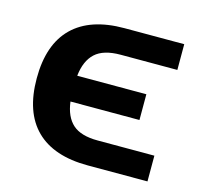

<svg xmlns="http://www.w3.org/2000/svg" viewBox="-83 -621 765 714"><g transform="rotate(15 300.0 -264.0)"><path d="M323.7 -429.2Q257.8 -429.2 226.1 -399.9Q194.3 -370.6 188 -312H454.1V-212.9H188.5Q195.8 -155.3 227.3 -127.2Q258.8 -99.1 323.7 -99.1H542V0H312Q180.7 0 112.8 -66.9Q44.9 -133.8 44.9 -264.2Q44.9 -394.5 113 -461.4Q181.2 -528.3 312 -528.3H542V-429.2Z"/></g></svg>

Font: Cousine
Style: Bold
Weight: 700
Monospace: yes
Designer: Steve Matteson
Foundry: Ascender Corporation
Version: Version 1.20